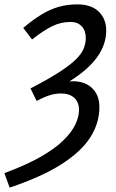

<svg xmlns="http://www.w3.org/2000/svg" viewBox="-27 -687 529 875"><path d="M17 168 -7 102Q93 65 158.5 27.5Q224 -10 262.5 -48Q301 -86 317 -121Q333 -156 333 -186Q333 -222 311 -241.5Q289 -261 251 -261Q226 -261 201 -253.5Q176 -246 140 -227L112 -284Q193 -326 242.5 -358Q292 -390 318.5 -416Q345 -442 354.5 -466Q364 -490 364 -514Q364 -547 345.5 -567Q327 -587 295 -587Q250 -587 210.5 -567.5Q171 -548 119 -507L79 -560Q123 -597 161.5 -620.5Q200 -644 239.5 -655.5Q279 -667 326 -667Q389 -667 423 -634Q457 -601 457 -548Q457 -483 414.5 -425Q372 -367 289 -316Q353 -321 389.5 -288.5Q426 -256 426 -199Q426 -126 384.5 -61Q343 4 253 61.5Q163 119 17 168Z"/></svg>

Font: Source Sans 3 ExtraLight Medium
Style: Italic
Weight: 500
Italic angle: -11°
Version: Version 3.052;hotconv 1.1.0;makeotfexe 2.6.0